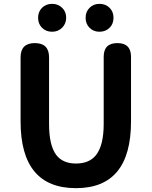

<svg xmlns="http://www.w3.org/2000/svg" viewBox="-20 -964 788 998"><path d="M375 14Q87 14 87 -333V-666Q87 -740 161 -740Q235 -740 235 -666V-320Q235 -209 272 -159Q306 -114 375 -114Q445 -114 480 -159Q519 -210 519 -320V-530V-669Q519 -740 590 -740Q661 -740 661 -669V-333Q661 14 375 14ZM251 -799Q219 -799 198.5 -819.5Q178 -840 178 -871.5Q178 -903 198.5 -923.5Q219 -944 251 -944Q282 -944 303 -923.5Q324 -903 324 -872Q324 -841 303 -820Q282 -799 251 -799ZM497 -799Q466 -799 445.5 -819.5Q425 -840 425 -871.5Q425 -903 445.5 -923.5Q466 -944 497 -944Q529 -944 549.5 -923.5Q570 -903 570 -872Q570 -840 550 -820Q529 -799 497 -799Z"/></svg>

Font: GenSenRounded TW B
Style: Regular
Weight: 700
Version: Version 1.501;PS 1;hotconv 16.6.51;makeotf.lib2.5.65220